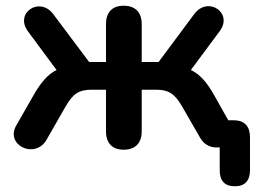

<svg xmlns="http://www.w3.org/2000/svg" viewBox="-20 -516 913 672"><path d="M802 136C838 136 855 115 855 80V-35C855 -73 837 -95 798 -95H779L730 -182C705 -227 680 -256 648 -271L749 -407C797 -471 708 -531 660 -467L535 -299H476V-432C476 -473 453 -496 413 -496C373 -496 351 -473 351 -432V-299H292L166 -467C118 -530 30 -470 78 -406L178 -271C147 -256 122 -226 97 -182L37 -77C-3 -8 103 43 143 -27L210 -144C236 -189 257 -202 301 -202H351V-56C351 -15 373 8 413 8C453 8 476 -15 476 -56V-202H526C569 -202 591 -189 617 -144L681 -33C694 -10 716 0 736 0H749V80C749 115 765 136 802 136Z"/></svg>

Font: Nunito
Style: Bold
Weight: 700
Designer: Vernon Adams
Foundry: Vernon Adams
Version: Version 3.602